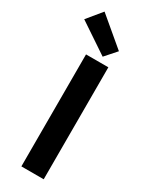

<svg xmlns="http://www.w3.org/2000/svg" viewBox="-274 -1053 859 1100"><g transform="rotate(30 156.0 -503.0)"><path d="M91.3 0V-740.8H239V0ZM180.3 -777.1 -18.4 -910.2 60.6 -1006.3 245.4 -850.7Z"/></g></svg>

Font: Noto Sans JP
Style: Regular
Weight: 100
Designer: Ryoko NISHIZUKA 西塚涼子 (kana, bopomofo & ideographs); Paul D. Hunt (Latin, Greek & Cyrillic); Sandoll Communications 산돌커뮤니
Foundry: Adobe
Version: Version 2.004;hotconv 1.0.118;makeotfexe 2.5.65603